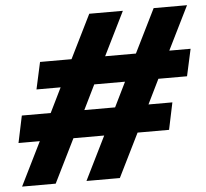

<svg xmlns="http://www.w3.org/2000/svg" viewBox="-51 -754 869 808"><g transform="rotate(-5 384.0 -350.0)"><path d="M10 0 101 -184H11L35 -298H157L208 -402H106L131 -516H264L355 -700H497L406 -516H536L627 -700H768L677 -516H767L742 -402H621L570 -298H671L647 -184H514L423 0H282L373 -184H243L152 0ZM299 -298H429L480 -402H350Z"/></g></svg>

Font: Rosa Sans Black
Style: Italic
Weight: 900
Italic angle: -12°
Designer: Pentagram / MCKL
Foundry: Pentagram / MCKL
Version: Version 1.005;September 16, 2019;FontCreator 11.5.0.2425 64-